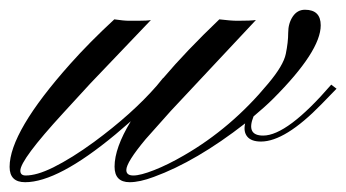

<svg xmlns="http://www.w3.org/2000/svg" viewBox="-106 -371 707 392"><path d="M23.4 -140.6Q-64.5 -44.9 -64.5 -22.5Q-64.5 -12.7 -53.5 -12.7Q-42.5 -12.7 -28.8 -16.6Q-15.1 -20.5 2.9 -29.3Q41 -48.3 85.9 -81.1Q164.1 -138.7 213.9 -195.8L227.1 -211.9V-211.4Q273.9 -266.6 341.8 -331.5Q365.2 -328.6 378.9 -328.6Q406.2 -328.6 416.5 -330.1L242.7 -144.5L191.4 -86.9Q151.9 -39.6 151.9 -23.9Q151.9 -12.7 166.3 -12.7Q180.7 -12.7 208.7 -23.7Q236.8 -34.7 269.5 -53.7Q366.2 -109.4 441.4 -200.2Q472.7 -237.3 477.5 -261Q482.4 -284.7 482.4 -304Q482.4 -323.2 491.7 -337.2Q501 -351.1 516.6 -351.1Q548.8 -351.1 548.8 -319.3Q548.8 -266.6 451.7 -169.4Q443.4 -161.1 433.1 -151.9L411.6 -133.3Q396 -94.2 431.2 -94.2Q480.5 -94.2 570.3 -198.2L581.1 -189.9L550.3 -158.2Q476.1 -82 426.8 -82Q407.2 -82 398.9 -92Q390.6 -102.1 394.5 -119.1Q294.9 -41.5 208 -9.8Q179.2 1 158.7 1Q127.9 1 127.9 -30.8Q127.9 -68.8 161.1 -123.5L129.9 -96.7Q12.2 1 -54.7 1Q-86.4 1 -86.4 -30.3Q-86.4 -101.6 37.1 -240.2Q76.7 -284.7 127.4 -331.5Q146.5 -328.6 158.2 -328.6H175.3Q194.8 -328.6 202.1 -330.1L78.1 -200.2Z"/></svg>

Font: Pinyon Script
Style: Regular
Weight: 400
Designer: Nicole Fally
Foundry: Nicole Fally
Version: Version 1.005